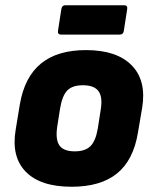

<svg xmlns="http://www.w3.org/2000/svg" viewBox="-20 -700 582 732"><path d="M253 12Q134 12 78 -45.5Q22 -103 40 -207L56 -304Q74 -407 136.5 -458Q199 -509 308 -509Q425 -509 482 -451Q539 -393 522 -289L506 -195Q489 -90 426.5 -39Q364 12 253 12ZM265 -123Q305 -123 325 -143Q345 -163 353 -211L364 -282Q372 -330 355.5 -352.5Q339 -375 296 -375Q256 -375 236.5 -355Q217 -335 209 -286L198 -216Q191 -167 207 -145Q223 -123 265 -123ZM214 -568Q199 -568 201 -582L214 -666Q217 -680 228 -680H453Q467 -680 465 -666L452 -582Q450 -568 436 -568Z"/></svg>

Font: Sofia Sans Black
Style: Italic
Weight: 900
Italic angle: -9°
Version: Version 4.100-B